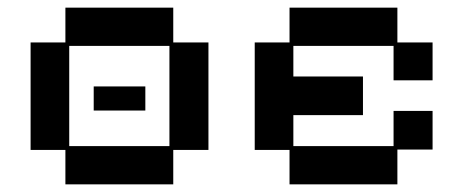

<svg xmlns="http://www.w3.org/2000/svg" viewBox="-20 -470 1212 502"><path d="M151 12V-78H60V-359H151V-450H433V-359H525V-78H433V12ZM161 -88H423V-350H161ZM225 -181V-244H360V-181Z M737 12V-78H646V-359H737V-450H1019V-359H1111V-260H1009V-350H747V-270H929V-169H747V-88H1009V-180H1111V-79H1019V12Z"/></svg>

Font: Pixelify Sans
Style: Regular
Weight: 400
Designer: Stefie Justprince
Foundry: Typecalism Foundryline
Version: Version 1.000;February 13, 2025;FontCreator 15.0.0.3015 64-b